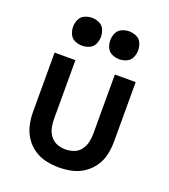

<svg xmlns="http://www.w3.org/2000/svg" viewBox="-140 -861 855 970"><g transform="rotate(20 288.0 -376.0)"><path d="M288 8Q323 8 357.5 0.5Q392 -7 421.5 -27Q451 -47 471 -76.5Q491 -106 498.5 -140.5Q506 -175 506 -210V-530H394V-210Q394 -187 388.5 -164.5Q383 -142 369 -123.5Q355 -105 333 -97Q311 -89 288 -89Q265 -89 243.5 -97Q222 -105 207.5 -123.5Q193 -142 187.5 -164.5Q182 -187 182 -210V-530H70V-210Q70 -175 78 -140.5Q86 -106 105.5 -76.5Q125 -47 154.5 -27Q184 -7 218.5 0.5Q253 8 288 8ZM388 -610Q408 -610 427 -618.5Q446 -627 454.5 -646Q463 -665 463 -685Q463 -705 454.5 -724Q446 -743 427 -751.5Q408 -760 388 -760Q368 -760 349 -751.5Q330 -743 321.5 -724Q313 -705 313 -685Q313 -665 321.5 -646Q330 -627 349 -618.5Q368 -610 388 -610ZM188 -610Q208 -610 227 -618.5Q246 -627 254.5 -646Q263 -665 263 -685Q263 -705 254.5 -724Q246 -743 227 -751.5Q208 -760 188 -760Q168 -760 149 -751.5Q130 -743 121.5 -724Q113 -705 113 -685Q113 -665 121.5 -646Q130 -627 149 -618.5Q168 -610 188 -610Z"/></g></svg>

Font: Iosevka Sparkle Semibold
Style: Regular
Weight: 600
Designer: Belleve Invis
Foundry: Belleve Invis
Version: Version 4.5.0; ttfautohint (v1.8.3)